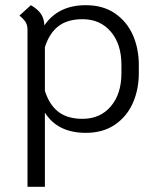

<svg xmlns="http://www.w3.org/2000/svg" viewBox="-20 -501 610 740"><path d="M515 -251V-219Q515 -156 492 -104Q469 -52 423 -20.5Q377 11 311 11Q202 11 153 -67V219H86V-385Q86 -403 79.5 -414.5Q73 -426 55 -441L99 -481Q125 -466 137.5 -448Q150 -430 151 -403Q204 -481 311 -481Q377 -481 423 -449.5Q469 -418 492 -366Q515 -314 515 -251ZM448 -251Q448 -331 407 -379Q366 -427 298 -427Q240 -427 205 -400Q170 -373 153 -319V-151Q170 -97 205 -70Q240 -43 298 -43Q366 -43 407 -91Q448 -139 448 -219Z"/></svg>

Font: KoHo
Style: Regular
Weight: 400
Version: Version 1.000; ttfautohint (v1.6)